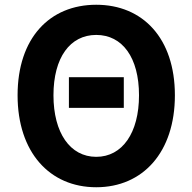

<svg xmlns="http://www.w3.org/2000/svg" viewBox="-20 -774 810 808"><path d="M385 14C581 14 716 -133 716 -373C716 -613 581 -754 385 -754C189 -754 54 -614 54 -373C54 -133 189 14 385 14ZM385 -114C275 -114 205 -215 205 -373C205 -532 275 -627 385 -627C495 -627 565 -532 565 -373C565 -215 495 -114 385 -114ZM270 -320H501V-449H270Z"/></svg>

Font: Noto Sans JP
Style: Bold
Weight: 700
Designer: Ryoko NISHIZUKA  (kana, bopomofo & ideographs); Paul D. Hunt (Latin, Greek & Cyrillic); Sandoll Communications , Soo-you
Foundry: Adobe
Version: Version 2.002;hotconv 1.0.116;makeotfexe 2.5.65601